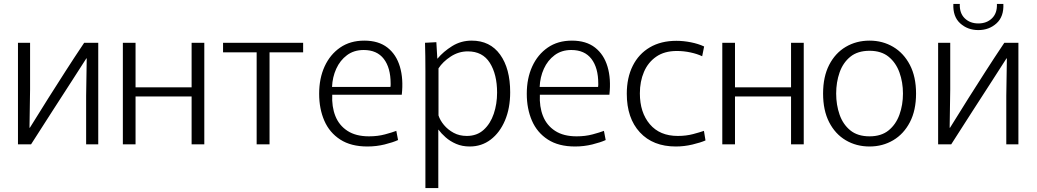

<svg xmlns="http://www.w3.org/2000/svg" viewBox="-20 -739 5307 983"><path d="M72 0V-520H134V-281L131 -85H133Q184 -168 227.5 -236.5Q271 -305 314.5 -373Q358 -441 411 -520H483V0H421V-248L424 -440H422Q390 -390 345.5 -321Q301 -252 248 -170Q195 -88 139 0Z M609 -520H674V-292H961V-520H1026V0H961V-245H674V0H609Z M1294 0V-471H1122V-520H1532V-471H1360V0Z M1861 11Q1777 11 1722 -24.5Q1667 -60 1640.5 -121Q1614 -182 1614 -259Q1614 -338 1642 -399Q1670 -460 1721.5 -495.5Q1773 -531 1845 -531Q1918 -531 1963.5 -495.5Q2009 -460 2027.5 -397.5Q2046 -335 2037 -254H1681Q1678 -193 1697 -145Q1716 -97 1759 -69Q1802 -41 1869 -41Q1914 -41 1951 -51Q1988 -61 2009 -69L2018 -22Q1992 -10 1949.5 0.5Q1907 11 1861 11ZM1842 -483Q1792 -483 1756.5 -456.5Q1721 -430 1701.5 -387Q1682 -344 1680 -294H1979Q1980 -299 1980 -303.5Q1980 -308 1980 -311Q1980 -392 1945 -437.5Q1910 -483 1842 -483Z M2158 -374Q2158 -413 2157.5 -450Q2157 -487 2156 -520L2214 -523L2219 -439H2220Q2250 -475 2295 -503Q2340 -531 2395 -531Q2489 -531 2540.5 -459.5Q2592 -388 2592 -267Q2592 -185 2565.5 -122.5Q2539 -60 2492.5 -24.5Q2446 11 2385 11Q2346 11 2315 -2.5Q2284 -16 2261.5 -36Q2239 -56 2225 -75H2224V224H2158ZM2370 -43Q2422 -43 2456.5 -74.5Q2491 -106 2508 -156.5Q2525 -207 2525 -265Q2525 -358 2488 -417Q2451 -476 2375 -476Q2328 -476 2287.5 -449.5Q2247 -423 2225 -389V-148Q2233 -123 2253 -99Q2273 -75 2302.5 -59Q2332 -43 2370 -43Z M2924 11Q2840 11 2785 -24.5Q2730 -60 2703.5 -121Q2677 -182 2677 -259Q2677 -338 2705 -399Q2733 -460 2784.5 -495.5Q2836 -531 2908 -531Q2981 -531 3026.5 -495.5Q3072 -460 3090.5 -397.5Q3109 -335 3100 -254H2744Q2741 -193 2760 -145Q2779 -97 2822 -69Q2865 -41 2932 -41Q2977 -41 3014 -51Q3051 -61 3072 -69L3081 -22Q3055 -10 3012.5 0.5Q2970 11 2924 11ZM2905 -483Q2855 -483 2819.5 -456.5Q2784 -430 2764.5 -387Q2745 -344 2743 -294H3042Q3043 -299 3043 -303.5Q3043 -308 3043 -311Q3043 -392 3008 -437.5Q2973 -483 2905 -483Z M3440 11Q3323 11 3256 -61.5Q3189 -134 3189 -259Q3189 -341 3219.5 -402Q3250 -463 3307 -496.5Q3364 -530 3443 -530Q3479 -530 3517 -522.5Q3555 -515 3585 -501L3575 -451Q3550 -463 3515.5 -470.5Q3481 -478 3445 -478Q3382 -478 3340 -449Q3298 -420 3277 -371Q3256 -322 3256 -261Q3256 -163 3307 -103Q3358 -43 3450 -43Q3493 -43 3528.5 -52.5Q3564 -62 3584 -69L3592 -20Q3567 -9 3525 1Q3483 11 3440 11Z M3678 -520H3743V-292H4030V-520H4095V0H4030V-245H3743V0H3678Z M4432 11Q4364 11 4310 -21Q4256 -53 4225 -113.5Q4194 -174 4194 -260Q4194 -346 4225 -406.5Q4256 -467 4310 -499Q4364 -531 4432 -531Q4499 -531 4553 -499Q4607 -467 4638.5 -406.5Q4670 -346 4670 -260Q4670 -174 4638.5 -113.5Q4607 -53 4553 -21Q4499 11 4432 11ZM4432 -41Q4492 -41 4529.5 -71.5Q4567 -102 4585 -152Q4603 -202 4603 -260Q4603 -318 4585 -368Q4567 -418 4529.5 -448.5Q4492 -479 4432 -479Q4371 -479 4333.5 -448.5Q4296 -418 4278.5 -368Q4261 -318 4261 -260Q4261 -202 4278.5 -152Q4296 -102 4333.5 -71.5Q4371 -41 4432 -41Z M4783 0V-520H4845V-281L4842 -85H4844Q4895 -168 4938.5 -236.5Q4982 -305 5025.5 -373Q5069 -441 5122 -520H5194V0H5132V-248L5135 -440H5133Q5101 -390 5056.5 -321Q5012 -252 4959 -170Q4906 -88 4850 0ZM4989 -585Q4934 -585 4896 -619.5Q4858 -654 4861 -719H4894Q4892 -672 4919 -645.5Q4946 -619 4989 -619Q5032 -619 5059 -645.5Q5086 -672 5084 -719H5117Q5120 -654 5082 -619.5Q5044 -585 4989 -585Z"/></svg>

Font: Murecho Light
Style: Regular
Weight: 300
Designer: Neil Summerour
Foundry: Positype
Version: Version 1.010; ttfautohint (v1.8.3)